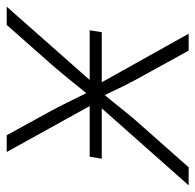

<svg xmlns="http://www.w3.org/2000/svg" viewBox="-40 -561 586 576"><g transform="rotate(-90 253.0 -273.0)"><path d="M64.9 -260.7 70.8 -296.9H450.2L444.3 -260.7ZM-15.1 0 247.6 -296.4 241.7 -262.7 85 -545.9H135.3L211.4 -407.2Q227.5 -376.5 241.5 -347.7Q255.4 -318.8 270 -290.5H247.6Q271.5 -318.8 294.4 -347.7Q317.4 -376.5 343.8 -407.2L466.3 -545.9H521L270 -261.7L275.4 -294.4L439.9 0H389.2L300.8 -160.6Q285.2 -189.5 272.9 -215.8Q260.7 -242.2 247.1 -267.6H269.5Q247.1 -242.2 226.3 -215.8Q205.6 -189.5 181.2 -160.6L39.1 0Z"/></g></svg>

Font: Inter ExtraLight
Style: Italic
Weight: 250
Italic angle: -9.3988°
Designer: Rasmus Andersson
Foundry: rsms
Version: Version 4.001;git-66647c0bb